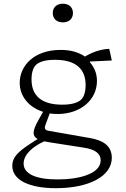

<svg xmlns="http://www.w3.org/2000/svg" viewBox="-20 -774 660 1008"><path d="M282.5 -175.5C400.5 -175.5 489 -247.5 489 -349.5C489 -389.5 474.5 -420.5 453 -446L451.5 -451L567 -456.5L553.5 -517.5C504 -516 455.5 -495.5 426.5 -477C389.5 -501.5 348 -512 298 -512C159 -512 83.5 -429 83.5 -339C83.5 -268 132 -210.5 206 -187L203 -181.5C191 -158 156.5 -106.5 156.5 -77C156.5 -63 162.5 -52.5 177.5 -44L138.5 -19C74 23 44.5 52.5 44.5 96C44.5 174.5 139 214 273.5 214C446.5 214 567 151.5 567 54.5C567 -15 510.5 -39 454 -49L234 -87.5C214.5 -91 212.5 -102 218 -116.5L241 -178.5C254 -176.5 268 -175.5 282.5 -175.5ZM104 84.5C104 36 155 -6.5 212.5 -32C221.5 -30 231.5 -28 242.5 -26.5L422 1.5C479.5 10.5 508.5 32 508.5 67.5C508.5 139.5 394 168 282 168C166 168 104 138 104 84.5ZM145.5 -357C145.5 -400 157.5 -424.5 172.5 -436.5C187.5 -448.5 214.5 -460 268.5 -460C377 -460 429.5 -413 429.5 -327.5C429.5 -284.5 417.5 -260 402.5 -248C387.5 -236 360.5 -224.5 306.5 -224.5C198 -224.5 145.5 -271.5 145.5 -357ZM257 -705.5C257 -674.5 279 -656.5 310 -656.5C341 -656.5 363 -674.5 363 -705.5C363 -736.5 341 -754.5 310 -754.5C279 -754.5 257 -736.5 257 -705.5Z"/></svg>

Font: Monaspace Argon ExtraLight
Style: Regular
Weight: 200
Designer: Riley Cran & the Lettermatic Team
Foundry: Lettermatic
Version: Version 1.000 (Monaspace Argon)